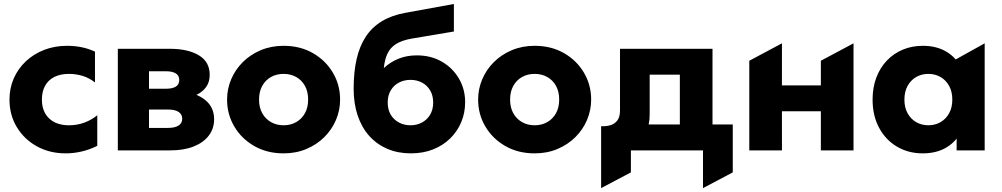

<svg xmlns="http://www.w3.org/2000/svg" viewBox="-20 -755 5032 964"><path d="M310.1 15Q229 15 165.2 -20.3Q101.4 -55.6 64.5 -116.7Q27.6 -177.8 27.6 -255Q27.6 -312.9 49.4 -362Q71.1 -411.1 110.4 -447.8Q149.8 -484.5 202.4 -504.8Q255 -525 316.6 -525Q355.2 -525 390.2 -517.8Q425.2 -510.6 456.9 -495.8V-341Q428.6 -363.5 395.4 -373.8Q362.1 -384 326.1 -384Q283.8 -384 253.4 -368.9Q223 -353.8 206.7 -324.9Q190.4 -296.1 190.4 -255.2Q190.4 -194.5 226.8 -160.2Q263.1 -126 326.6 -126Q366.4 -126 402.3 -138.9Q438.2 -151.8 468.4 -176.2V-22.8Q432 -4.4 391.4 5.3Q350.9 15 310.1 15Z M571.6 0V-510H833.4Q923.2 -510 978.1 -477.5Q1032.9 -445 1032.9 -379Q1032.9 -343 1014.9 -318.1Q996.9 -293.2 966.3 -278.5Q935.8 -263.8 898.4 -258.2L892.9 -295Q967.4 -288.6 1011.2 -252.2Q1055.1 -215.8 1055.1 -156.2Q1055.1 -109.4 1028.3 -74.2Q1001.5 -39 952.2 -19.5Q902.9 0 835.4 0ZM728.1 -112.8H823.6Q858.4 -112.8 876.6 -124.7Q894.9 -136.6 894.9 -158.5Q894.9 -180.5 877.2 -192.8Q859.5 -205 823.6 -205H712.9V-309.5H814.1Q845.6 -309.5 862.9 -320.2Q880.1 -330.9 880.1 -353.8Q880.1 -375.5 862.6 -386.4Q845.1 -397.2 814.1 -397.2H728.1Z M1403.9 15Q1320.5 15 1256.5 -21.8Q1192.5 -58.6 1156.3 -120Q1120.1 -181.4 1120.1 -255Q1120.1 -308.5 1140.8 -357.2Q1161.5 -405.9 1199.5 -443.6Q1237.5 -481.2 1289.5 -503.1Q1341.5 -525 1403.9 -525Q1487.2 -525 1551.2 -488.2Q1615.2 -451.4 1651.4 -390Q1687.6 -328.6 1687.6 -255Q1687.6 -201.5 1666.9 -152.8Q1646.2 -104.1 1608.2 -66.4Q1570.2 -28.8 1518.4 -6.9Q1466.6 15 1403.9 15ZM1403.9 -126Q1439 -126 1466.9 -141.8Q1494.9 -157.5 1511 -186.4Q1527.1 -215.2 1527.1 -255Q1527.1 -294.8 1511.2 -323.7Q1495.2 -352.6 1467.3 -368.3Q1439.4 -384 1403.9 -384Q1368.4 -384 1340.4 -368.3Q1312.5 -352.6 1296.6 -323.7Q1280.6 -294.8 1280.6 -255Q1280.6 -215.2 1296.8 -186.4Q1312.9 -157.5 1340.8 -141.8Q1368.8 -126 1403.9 -126Z M2042.6 15Q1978 15 1925.2 -7.5Q1872.4 -30 1834.4 -72.1Q1796.5 -114.2 1776.1 -174.2Q1755.6 -234.2 1755.6 -309.2Q1755.6 -392.4 1770.3 -457.5Q1785 -522.6 1816.1 -570.2Q1847.2 -617.9 1896.6 -647.9Q1945.9 -678 2014.6 -690.5L2258.9 -735V-596.8L2044.9 -560.8Q1996.8 -552 1968.2 -533.9Q1939.8 -515.9 1925.6 -486.3Q1911.5 -456.8 1907.1 -413.2Q1938.6 -442.9 1980.2 -459.9Q2021.8 -477 2072.9 -477Q2143.8 -477 2198.4 -445.4Q2253 -413.9 2284.2 -360.6Q2315.4 -307.2 2315.4 -242.2Q2315.4 -188.8 2296 -142.1Q2276.6 -95.5 2240.5 -60.1Q2204.4 -24.6 2154.4 -4.8Q2104.4 15 2042.6 15ZM2041.1 -126Q2072.9 -126 2098.7 -139.9Q2124.5 -153.8 2139.7 -179.2Q2154.9 -204.8 2154.9 -240Q2154.9 -275.2 2139.9 -300.8Q2124.9 -326.4 2099.1 -340.2Q2073.2 -354 2041.1 -354Q2008.6 -354 1982.6 -340.2Q1956.6 -326.4 1941.6 -300.8Q1926.6 -275.2 1926.6 -240Q1926.6 -204.8 1941.8 -179.2Q1957 -153.8 1983 -139.9Q2009 -126 2041.1 -126Z M2664.4 15Q2581 15 2517 -21.8Q2453 -58.6 2416.8 -120Q2380.6 -181.4 2380.6 -255Q2380.6 -308.5 2401.3 -357.2Q2422 -405.9 2460 -443.6Q2498 -481.2 2550 -503.1Q2602 -525 2664.4 -525Q2747.8 -525 2811.8 -488.2Q2875.8 -451.4 2911.9 -390Q2948.1 -328.6 2948.1 -255Q2948.1 -201.5 2927.4 -152.8Q2906.8 -104.1 2868.8 -66.4Q2830.8 -28.8 2778.9 -6.9Q2727.1 15 2664.4 15ZM2664.4 -126Q2699.5 -126 2727.4 -141.8Q2755.4 -157.5 2771.5 -186.4Q2787.6 -215.2 2787.6 -255Q2787.6 -294.8 2771.7 -323.7Q2755.8 -352.6 2727.8 -368.3Q2699.9 -384 2664.4 -384Q2628.9 -384 2600.9 -368.3Q2573 -352.6 2557.1 -323.7Q2541.1 -294.8 2541.1 -255Q2541.1 -215.2 2557.2 -186.4Q2573.4 -157.5 2601.3 -141.8Q2629.2 -126 2664.4 -126Z M3393.4 0V-380H3241.9V-180Q3241.9 -127.1 3222.7 -91.2Q3203.5 -55.4 3169.9 -35Q3136.4 -14.6 3092.3 -8.8Q3048.2 -2.9 2998.1 -10V-121.5Q3021.9 -120 3043.6 -126Q3065.4 -132 3079.1 -149.6Q3092.9 -167.1 3092.9 -200.5V-510H3557.4V0ZM2998.1 189.5V-121.5L3098.1 -114.8L3122.1 -130H3659.1V110.5L3509.6 189.5V0H3147.6V110.5Z M3742.1 0V-450L3906.1 -537.5L3905.9 -326.2H4101.4V-450L4265.4 -537.5V0H4101.4V-196.2H3905.9L3906.1 0Z M4613.1 15Q4540.8 15 4483.8 -18.6Q4426.9 -52.2 4394 -113.1Q4361.1 -173.9 4361.1 -255Q4361.1 -316 4379.9 -365.6Q4398.8 -415.2 4432.8 -450.9Q4466.8 -486.5 4512.9 -505.8Q4559 -525 4613.1 -525Q4683.9 -525 4734 -494.1Q4784.1 -463.2 4805.6 -412.2L4755.6 -372V-443.8L4923.9 -537.5V0H4783.1V-133L4805.6 -97.8Q4784.1 -46.8 4734 -15.9Q4683.9 15 4613.1 15ZM4641.1 -126Q4675.1 -126 4702.3 -141.8Q4729.5 -157.5 4745.4 -186.4Q4761.4 -215.2 4761.4 -255Q4761.4 -294.8 4745.4 -323.7Q4729.5 -352.6 4702.3 -368.3Q4675.1 -384 4641.1 -384Q4607.1 -384 4579.9 -368.3Q4552.8 -352.6 4536.8 -323.7Q4520.9 -294.8 4520.9 -255Q4520.9 -215.2 4536.8 -186.4Q4552.8 -157.5 4579.9 -141.8Q4607.1 -126 4641.1 -126Z"/></svg>

Font: Geologica-Sharp
Style: Regular
Weight: 100
Designer: Sindre Bremnes, Frode Helland
Foundry: Monokrom Skriftforlag AS
Version: Version 1.010;gftools[0.9.28]